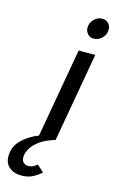

<svg xmlns="http://www.w3.org/2000/svg" viewBox="-197 -769 638 1062"><g transform="rotate(15 122.0 -238.0)"><path d="M41 239Q-2 239 -28.5 216.5Q-55 194 -55 154Q-55 99.5 -17.2 61.2Q20.5 23 79 0L169 -511H264L174 0Q124 14 91 37Q58 60 42 86.5Q26 113 26 137Q26 158.5 37.5 168.2Q49 178 64 178Q80.5 178 93 171Q105.5 164 114 156.5L153 191.5Q136 208 108.2 223.5Q80.5 239 41 239ZM231.5 -596Q210 -596 196.8 -610.8Q183.5 -625.5 183.5 -646Q183.5 -664.5 193 -680.2Q202.5 -696 217.8 -705.5Q233 -715 250 -715Q272 -715 285.8 -700.8Q299.5 -686.5 299.5 -665Q299.5 -636.5 278.8 -616.2Q258 -596 231.5 -596Z"/></g></svg>

Font: Overpass Medium
Style: Italic
Weight: 500
Italic angle: -10°
Designer: Delve Withrington, Dave Bailey, Thomas Jockin
Foundry: Delve Fonts LLC
Version: Version 4.000